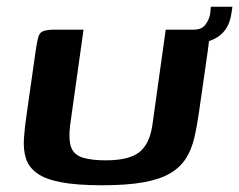

<svg xmlns="http://www.w3.org/2000/svg" viewBox="-20 -548 710 570"><path d="M571 -217Q565 -174 557 -139.5Q549 -105 532.5 -78.5Q516 -52 486 -34Q456 -16 407 -7Q358 2 283 2Q208 2 161 -7Q114 -16 89.5 -34Q65 -52 57 -77.5Q49 -103 51 -136Q53 -169 59 -208L86 -398Q90 -424 93.5 -437.5Q97 -451 108 -455.5Q119 -460 145 -460H228L188 -175Q183 -132 191.5 -110Q200 -88 226 -80Q252 -72 294 -72Q361 -72 392 -95Q423 -118 432 -174L472 -460H554Q580 -460 590 -455.5Q600 -451 600.5 -437.5Q601 -424 597 -398ZM532 -417 535 -460H556Q579 -460 590 -475Q601 -490 604 -507L606 -528H670L667 -508Q660 -460 626 -438Q592 -416 532 -417Z"/></svg>

Font: Genos SemiBold
Style: Italic
Weight: 600
Italic angle: -8°
Version: Version 1.010